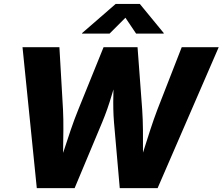

<svg xmlns="http://www.w3.org/2000/svg" viewBox="-20 -971 1149 991"><path d="M169.9 0 96.2 -727.5H286.6L305.2 -405.8Q307.6 -356.9 307.1 -300.8Q306.6 -244.6 305.7 -188.5Q304.7 -132.3 305.2 -82H272Q289.6 -132.3 307.9 -188.5Q326.2 -244.6 345.2 -300.8Q364.3 -356.9 384.3 -405.8L514.6 -727.5H689.9L713.9 -405.8Q717.3 -356.9 717.8 -300.8Q718.3 -244.6 718 -188.5Q717.8 -132.3 718.8 -82H685.1Q702.1 -132.3 719.7 -188.5Q737.3 -244.6 755.6 -300.8Q773.9 -356.9 792.5 -405.8L918 -727.5H1108.9L793.5 0H598.1L568.4 -339.4Q563 -405.3 565.2 -482.7Q567.4 -560.1 565.4 -638.7H609.9Q580.1 -560.5 557.9 -483.9Q535.6 -407.2 507.3 -339.4L365.2 0ZM545.4 -797.4H403.3L403.8 -800.3L577.1 -950.7H701.7L825.2 -800.3L824.7 -797.4H682.6L627.4 -879.4Z"/></svg>

Font: Inter 16pt ExtraBold
Style: Italic
Weight: 800
Italic angle: -9.3988°
Version: Version 4.001;git-66647c0bb